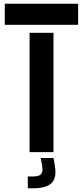

<svg xmlns="http://www.w3.org/2000/svg" viewBox="-20 -820 447 1035"><path d="M139.5 0V-643.2H268.2V0ZM5.6 -686.2V-800H401.1V-686.2ZM129.9 194.8V131.4H159.5Q188.8 131.4 200.6 119.3Q212.4 107.2 207.8 79.2L199.5 31.7H268.5L276.7 79.2Q285.9 139.9 257.3 167.4Q228.8 194.8 159.7 194.8Z"/></svg>

Font: Big Shoulders Stencil Text SC Thin
Style: Regular
Weight: 100
Designer: Patric King
Foundry: XO Type Co
Version: Version 2.001